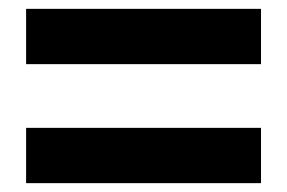

<svg xmlns="http://www.w3.org/2000/svg" viewBox="-20 -594 649 434"><path d="M39 -449H570V-574H39ZM39 -180H570V-305H39Z"/></svg>

Font: Noto Sans CJK JP Black
Style: Regular
Weight: 900
Designer: Ryoko NISHIZUKA (kana & ideographs); Paul D. Hunt (Latin, Greek & Cyrillic); Wenlong ZHANG (bopomofo); Sandoll Communica
Foundry: Adobe Systems Incorporated
Version: Version 1.004;PS 1.004;hotconv 1.0.82;makeotf.lib2.5.63406